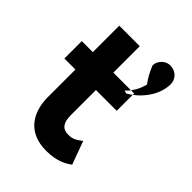

<svg xmlns="http://www.w3.org/2000/svg" viewBox="-212 -827 960 960"><g transform="rotate(45 268.0 -347.5)"><path d="M408 -568C392 -589 375 -618 360 -655C360 -689 392 -724 434 -717C467 -713 491 -686 491 -653C491 -581 441 -506 367 -463C361 -464 356 -466 350 -467C372 -487 398 -523 408 -568ZM427 -20 382 -143 371 -135C355 -123 339 -112 307 -112C266 -112 247 -136 247 -191V-368H394V-491H247V-678H102V-491H24V-368H102V-171C103 -67 154 23 286 23C366 23 404 -4 427 -20Z"/></g></svg>

Font: Bluebird
Style: SfBd
Weight: 700
Designer: Jasper
Foundry: Cannot Into Space Fonts
Version: Version 0.98